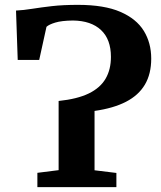

<svg xmlns="http://www.w3.org/2000/svg" viewBox="-20 -771 664 791"><path d="M134 0V-59L221.5 -70V-355Q298.5 -363 345.8 -386Q393 -409 415 -446.8Q437 -484.5 437 -536.5Q437 -609 396.2 -647.2Q355.5 -685.5 281 -686.5Q234 -686 207.8 -678Q181.5 -670 171.5 -660.5L141.5 -524H53L46 -727.5Q77 -729 112.8 -734.8Q148.5 -740.5 194.2 -745.8Q240 -751 301 -751Q409.5 -751 475.8 -722.2Q542 -693.5 572.5 -643.8Q603 -594 603 -529.5Q603 -466.5 577 -422.5Q551 -378.5 499.2 -351.8Q447.5 -325 369.5 -314V-69.5L459.5 -58.5V0Z"/></svg>

Font: Merriweather 20pt
Style: Bold
Weight: 700
Version: Version 2.100